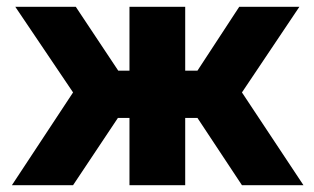

<svg xmlns="http://www.w3.org/2000/svg" viewBox="-20 -545 925 565"><path d="M15 0H195L327 -198H361V0H525V-198H561L692 0H873L692 -273L861 -525H684L561 -337H525V-525H361V-337H328L203 -525H25L195 -273Z"/></svg>

Font: FIGSv2-sans-serif ExtraBold
Style: Regular
Weight: 800
Designer: Matt McInerney, Pablo Impallari, Rodrigo Fuenzalida,Mirko Velimirovic
Foundry: Matt McInerney, Pablo Impallari, Rodrigo Fuenzalida
Version: Version 4.021;hotconv 1.0.109;makeotfexe 2.5.65596